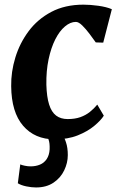

<svg xmlns="http://www.w3.org/2000/svg" viewBox="-20 -588 506 824"><path d="M214.5 10Q129.5 10 79.2 -48.2Q29 -106.5 28 -218Q27 -279.5 45.8 -341Q64.5 -402.5 102.8 -454Q141 -505.5 200 -536.8Q259 -568 338 -568Q367.5 -568 402 -563.2Q436.5 -558.5 460 -548.5L423 -405L391 -406Q379.5 -422.5 364 -443Q348.5 -463.5 333 -478.8Q317.5 -494 305.5 -494Q282 -494 258.8 -474.5Q235.5 -455 217.2 -419Q199 -383 188.5 -333.5Q178 -284 179 -224.5Q180.5 -172 190.8 -139.5Q201 -107 220.8 -92Q240.5 -77 270.5 -77Q301.5 -77 324.8 -85.2Q348 -93.5 365.5 -107.5Q383 -121.5 397.5 -139L425.5 -91.5Q413 -71.5 384.5 -47.8Q356 -24 313.5 -7Q271 10 214.5 10ZM134.5 216.5Q115 216.5 92.5 211.8Q70 207 56.5 198.5L67 117.5Q73 120.5 86 123.2Q99 126 111.5 126Q133.5 126 151.5 118.5Q169.5 111 180.5 94.5Q191.5 78 193 53Q194 25.5 188.5 11.5Q183 -2.5 180.5 -14.5L214.5 -16.5L245.5 -14.5Q255.5 -0.5 263.2 22.8Q271 46 271 77.5Q271 111 255.5 143.2Q240 175.5 209.5 196Q179 216.5 134.5 216.5Z"/></svg>

Font: Merriweather Light 18pt ExtraBold
Style: Italic
Weight: 800
Italic angle: -7.8°
Version: Version 2.101